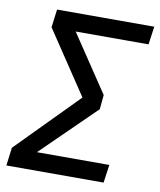

<svg xmlns="http://www.w3.org/2000/svg" viewBox="-79 -752 678 815"><g transform="rotate(10 260.0 -344.5)"><path d="M509 -611H195L359 -366L353 -304L122 -78H434L423 0H4L14 -78L272 -340L91 -611L101 -689H520Z"/></g></svg>

Font: FiraGO
Style: Italic
Weight: 400
Italic angle: -8°
Designer: bBox Type GmbH
Foundry: bBox Type GmbH
Version: Version 1.001